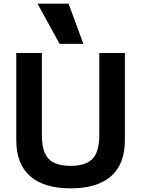

<svg xmlns="http://www.w3.org/2000/svg" viewBox="-20 -1020 772 1050"><path d="M366 10Q220 10 144.5 -57Q69 -124 69 -253V-730H209V-280Q209 -191 245.5 -152Q282 -113 366 -113Q450 -113 486.5 -152Q523 -191 523 -280V-730H663V-253Q663 -124 588 -57Q513 10 366 10ZM306 -780 185 -1000H355L436 -780Z"/></svg>

Font: M PLUS 1 Thin
Style: Bold
Weight: 700
Version: Version 1.001